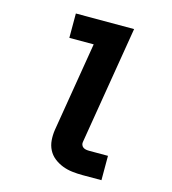

<svg xmlns="http://www.w3.org/2000/svg" viewBox="-109 -825 819 914"><g transform="rotate(15 300.0 -367.5)"><path d="M382 0Q356 0 330.5 -3Q305 -6 282 -15Q259 -24 240 -39Q221 -54 210 -75.5Q199 -97 197 -122.5Q195 -148 199 -174L272 -615H152V-735H439L343 -155Q341 -147 343.5 -139.5Q346 -132 352 -127.5Q358 -123 366 -121.5Q374 -120 382 -120H475V0Z"/></g></svg>

Font: Iosevka SS04 Hv Ex Obl
Style: Regular
Weight: 900
Width: 7
Italic angle: -9°
Monospace: yes
Designer: Belleve Invis
Foundry: Belleve Invis
Version: Version 19.0.0; ttfautohint (v1.8.4)